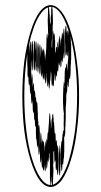

<svg xmlns="http://www.w3.org/2000/svg" viewBox="-20 -740 399 760"><path d="M260.7 -613.3Q276.4 -562.5 284.2 -497.1Q293 -431.6 293 -360.4Q293 -288.1 284.2 -222.7Q276.4 -157.2 260.7 -107.4Q245.1 -55.7 224.6 -27.3Q203.1 0 180.7 0Q157.2 0 136.7 -27.3Q116.2 -55.7 100.6 -107.4Q85 -157.2 76.2 -222.7Q68.4 -288.1 68.4 -360.4Q68.4 -431.6 76.2 -497.1Q85 -562.5 100.6 -613.3Q116.2 -665 136.7 -692.4Q157.2 -719.7 180.7 -719.7Q203.1 -719.7 224.6 -692.4Q245.1 -665 260.7 -613.3ZM175.8 -534.2Q175.8 -534.2 175.8 -534.2Q175.8 -533.2 175.8 -532.2Q175.8 -530.3 175.8 -529.3Q175.8 -530.3 175.8 -531.2Q175.8 -532.2 176.8 -532.2Q175.8 -533.2 175.8 -533.2Q175.8 -534.2 175.8 -534.2ZM183.6 -711.9Q184.6 -712.9 184.6 -712.9Q183.6 -712.9 182.6 -712.9Q181.6 -712.9 180.7 -712.9Q178.7 -712.9 177.7 -712.9Q175.8 -711.9 173.8 -711.9Q173.8 -711.9 173.8 -711.9Q173.8 -710.9 173.8 -710.9Q174.8 -707 174.8 -701.2Q175.8 -695.3 175.8 -687.5Q175.8 -687.5 175.8 -687.5Q175.8 -687.5 175.8 -687.5Q175.8 -687.5 175.8 -686.5Q175.8 -686.5 175.8 -686.5Q175.8 -686.5 175.8 -685.5Q175.8 -684.6 175.8 -684.6Q176.8 -683.6 176.8 -683.6Q176.8 -682.6 176.8 -682.6Q176.8 -681.6 176.8 -680.7Q176.8 -679.7 176.8 -679.7Q176.8 -677.7 176.8 -676.8Q176.8 -675.8 176.8 -673.8Q176.8 -673.8 176.8 -672.9Q176.8 -672.9 176.8 -671.9Q177.7 -667 177.7 -661.1Q177.7 -655.3 177.7 -647.5Q178.7 -646.5 178.7 -645.5Q178.7 -643.6 178.7 -641.6Q179.7 -645.5 179.7 -648.4Q179.7 -651.4 180.7 -654.3Q180.7 -664.1 180.7 -672.9Q181.6 -680.7 182.6 -684.6Q182.6 -694.3 182.6 -701.2Q183.6 -708 183.6 -711.9ZM183.6 -31.2Q183.6 -31.2 183.6 -31.2Q183.6 -22.5 182.6 -16.6Q182.6 -10.7 181.6 -6.8Q182.6 -7.8 183.6 -7.8Q184.6 -7.8 186.5 -7.8Q185.5 -8.8 185.5 -8.8Q185.5 -9.8 185.5 -10.7Q185.5 -15.6 184.6 -23.4Q184.6 -31.2 184.6 -41Q183.6 -39.1 183.6 -38.1Q183.6 -37.1 183.6 -36.1Q183.6 -36.1 183.6 -36.1Q183.6 -36.1 183.6 -36.1Q183.6 -35.2 183.6 -33.2Q183.6 -32.2 183.6 -31.2ZM253.9 -109.4Q253.9 -109.4 253.9 -110.4Q268.6 -161.1 277.3 -225.6Q285.2 -290 285.2 -361.3Q285.2 -426.8 278.3 -487.3Q271.5 -547.9 258.8 -596.7Q258.8 -595.7 258.8 -595.7Q258.8 -594.7 258.8 -593.8Q258.8 -593.8 259.8 -588.9Q260.7 -583 260.7 -574.2Q260.7 -573.2 260.7 -572.3Q260.7 -571.3 260.7 -570.3Q261.7 -569.3 261.7 -568.4Q261.7 -566.4 261.7 -565.4Q261.7 -558.6 261.7 -550.8Q261.7 -543 261.7 -535.2Q261.7 -530.3 261.7 -525.4Q261.7 -521.5 261.7 -516.6Q261.7 -516.6 261.7 -516.6Q261.7 -516.6 261.7 -516.6Q261.7 -514.6 261.7 -512.7Q261.7 -510.7 261.7 -508.8Q261.7 -508.8 261.7 -508.8Q261.7 -508.8 261.7 -508.8Q261.7 -507.8 261.7 -505.9Q261.7 -504.9 261.7 -503.9Q261.7 -502.9 260.7 -501Q260.7 -500 260.7 -499Q260.7 -498 260.7 -497.1Q260.7 -496.1 260.7 -495.1Q260.7 -491.2 260.7 -487.3Q259.8 -484.4 259.8 -482.4Q259.8 -459 258.8 -443.4Q257.8 -427.7 256.8 -426.8Q255.9 -426.8 255.9 -426.8Q255.9 -426.8 255.9 -426.8Q255.9 -426.8 255.9 -426.8Q255.9 -426.8 255.9 -426.8Q255.9 -426.8 255.9 -426.8Q255.9 -426.8 255.9 -426.8Q255.9 -427.7 254.9 -428.7Q254.9 -430.7 254.9 -433.6Q254.9 -433.6 254.9 -434.6Q254.9 -434.6 254.9 -435.5Q253.9 -434.6 253.9 -433.6Q253.9 -433.6 253.9 -432.6Q252.9 -417 252 -406.2Q252 -395.5 250 -394.5Q250 -394.5 250 -394.5Q250 -394.5 250 -394.5Q250 -394.5 250 -394.5Q250 -394.5 250 -394.5Q250 -394.5 250 -395.5Q250 -395.5 250 -395.5Q250 -395.5 249 -397.5Q249 -399.4 249 -401.4Q248 -403.3 248 -406.2Q248 -409.2 248 -412.1Q247.1 -415 247.1 -418.9Q247.1 -422.9 247.1 -426.8Q247.1 -419.9 247.1 -414.1Q247.1 -408.2 247.1 -402.3Q246.1 -396.5 246.1 -390.6Q246.1 -385.7 246.1 -381.8Q245.1 -376 244.1 -373Q244.1 -370.1 243.2 -370.1Q243.2 -370.1 243.2 -370.1Q243.2 -370.1 243.2 -371.1Q243.2 -371.1 243.2 -371.1Q243.2 -371.1 243.2 -371.1Q243.2 -366.2 242.2 -361.3Q242.2 -357.4 242.2 -353.5Q242.2 -352.5 242.2 -352.5Q242.2 -352.5 242.2 -352.5Q242.2 -350.6 242.2 -348.6Q242.2 -346.7 242.2 -344.7Q242.2 -344.7 242.2 -344.7Q242.2 -344.7 242.2 -344.7Q242.2 -343.8 242.2 -342.8Q242.2 -340.8 242.2 -339.8Q242.2 -339.8 242.2 -339.8Q242.2 -339.8 242.2 -339.8Q242.2 -332 241.2 -326.2Q241.2 -320.3 240.2 -316.4Q240.2 -316.4 240.2 -316.4Q240.2 -315.4 240.2 -315.4Q240.2 -315.4 240.2 -315.4Q240.2 -315.4 240.2 -314.5Q240.2 -311.5 240.2 -307.6Q240.2 -303.7 240.2 -300.8Q240.2 -285.2 240.2 -272.5Q239.3 -259.8 239.3 -251Q239.3 -251 239.3 -250Q239.3 -250 239.3 -249Q239.3 -248 239.3 -246.1Q239.3 -244.1 239.3 -243.2Q239.3 -242.2 239.3 -242.2Q239.3 -241.2 239.3 -240.2Q238.3 -239.3 238.3 -237.3Q238.3 -236.3 238.3 -234.4Q238.3 -234.4 238.3 -233.4Q238.3 -232.4 238.3 -231.4Q238.3 -230.5 238.3 -229.5Q238.3 -228.5 238.3 -226.6Q238.3 -226.6 238.3 -226.6Q238.3 -226.6 238.3 -226.6Q238.3 -225.6 238.3 -224.6Q238.3 -222.7 238.3 -221.7Q238.3 -217.8 238.3 -213.9Q237.3 -210 237.3 -207Q237.3 -206.1 237.3 -206.1Q237.3 -205.1 237.3 -205.1Q237.3 -204.1 237.3 -204.1Q237.3 -204.1 237.3 -203.1Q237.3 -201.2 236.3 -200.2Q236.3 -198.2 236.3 -197.3Q236.3 -197.3 236.3 -197.3Q236.3 -196.3 236.3 -196.3Q236.3 -196.3 236.3 -196.3Q236.3 -196.3 236.3 -196.3Q236.3 -195.3 235.4 -195.3Q235.4 -195.3 235.4 -195.3Q235.4 -195.3 235.4 -195.3Q235.4 -195.3 235.4 -195.3Q234.4 -196.3 233.4 -209Q232.4 -220.7 232.4 -238.3Q231.4 -249 232.4 -259.8Q232.4 -271.5 232.4 -281.2Q232.4 -283.2 232.4 -285.2Q233.4 -287.1 233.4 -289.1Q233.4 -291 232.4 -293Q232.4 -294.9 232.4 -296.9Q232.4 -296.9 232.4 -296.9Q232.4 -296.9 232.4 -296.9Q232.4 -297.9 231.4 -299.8Q231.4 -300.8 231.4 -303.7Q231.4 -305.7 230.5 -308.6Q230.5 -310.5 230.5 -314.5Q229.5 -322.3 229.5 -333Q229.5 -343.8 229.5 -356.4Q229.5 -376 230.5 -390.6Q231.4 -406.2 232.4 -409.2Q232.4 -412.1 232.4 -414.1Q232.4 -416 232.4 -416Q233.4 -416 234.4 -413.1Q234.4 -409.2 235.4 -403.3Q235.4 -401.4 235.4 -398.4Q235.4 -395.5 235.4 -392.6Q235.4 -392.6 236.3 -392.6Q236.3 -392.6 236.3 -392.6Q236.3 -393.6 236.3 -393.6Q236.3 -394.5 236.3 -395.5Q235.4 -400.4 235.4 -405.3Q235.4 -410.2 235.4 -415Q235.4 -439.5 236.3 -457Q238.3 -474.6 239.3 -474.6Q240.2 -474.6 240.2 -472.7Q240.2 -471.7 241.2 -469.7Q241.2 -469.7 241.2 -470.7Q241.2 -470.7 241.2 -471.7Q241.2 -479.5 242.2 -484.4Q243.2 -488.3 243.2 -488.3Q243.2 -488.3 243.2 -488.3Q243.2 -488.3 243.2 -488.3Q245.1 -488.3 245.1 -479.5Q246.1 -470.7 247.1 -456.1Q247.1 -475.6 248 -489.3Q249 -503.9 250 -506.8Q250 -507.8 250 -508.8Q250 -508.8 250 -509.8Q250 -513.7 250 -517.6Q250 -521.5 250 -525.4Q250 -528.3 250 -532.2Q249 -537.1 249 -542Q249 -542 249 -541Q249 -541 249 -540Q249 -539.1 249 -538.1Q249 -537.1 249 -536.1Q248 -527.3 248 -522.5Q247.1 -517.6 246.1 -517.6Q246.1 -517.6 246.1 -517.6Q246.1 -517.6 246.1 -517.6Q246.1 -517.6 246.1 -517.6Q246.1 -517.6 246.1 -517.6Q245.1 -518.6 245.1 -518.6Q245.1 -518.6 245.1 -518.6Q245.1 -518.6 245.1 -518.6Q245.1 -518.6 245.1 -518.6Q245.1 -519.5 245.1 -520.5Q245.1 -521.5 244.1 -522.5Q244.1 -522.5 244.1 -522.5Q244.1 -522.5 244.1 -522.5Q244.1 -522.5 244.1 -522.5Q244.1 -522.5 244.1 -523.4Q244.1 -525.4 244.1 -529.3Q243.2 -533.2 243.2 -537.1Q243.2 -536.1 243.2 -534.2Q243.2 -533.2 243.2 -531.2Q242.2 -526.4 242.2 -523.4Q241.2 -519.5 240.2 -519.5Q239.3 -519.5 238.3 -530.3Q238.3 -541 238.3 -556.6Q238.3 -556.6 238.3 -556.6Q238.3 -556.6 238.3 -557.6Q237.3 -566.4 237.3 -576.2Q237.3 -585.9 237.3 -595.7Q237.3 -614.3 238.3 -626Q239.3 -638.7 240.2 -638.7Q241.2 -638.7 242.2 -634.8Q243.2 -629.9 243.2 -622.1Q243.2 -619.1 243.2 -615.2Q244.1 -612.3 244.1 -608.4Q244.1 -614.3 245.1 -617.2Q245.1 -620.1 246.1 -620.1Q247.1 -620.1 248 -614.3Q249 -607.4 249 -596.7Q250 -604.5 250 -610.4Q251 -616.2 251 -619.1Q238.3 -660.2 221.7 -684.6Q205.1 -709 186.5 -712.9Q186.5 -711.9 187.5 -711.9Q187.5 -710.9 187.5 -710Q187.5 -710 187.5 -709Q187.5 -709 187.5 -708Q188.5 -700.2 188.5 -687.5Q189.5 -673.8 189.5 -658.2Q189.5 -656.2 189.5 -654.3Q189.5 -651.4 189.5 -649.4Q188.5 -642.6 188.5 -636.7Q188.5 -630.9 188.5 -625Q188.5 -625 188.5 -624Q188.5 -623 188.5 -623Q188.5 -619.1 187.5 -615.2Q187.5 -611.3 187.5 -608.4Q187.5 -608.4 187.5 -607.4Q187.5 -607.4 187.5 -606.4Q187.5 -605.5 186.5 -604.5Q186.5 -604.5 186.5 -603.5Q186.5 -601.6 186.5 -600.6Q186.5 -598.6 186.5 -596.7Q186.5 -596.7 186.5 -595.7Q186.5 -595.7 186.5 -594.7Q186.5 -587.9 185.5 -583Q185.5 -578.1 184.6 -575.2Q184.6 -574.2 184.6 -574.2Q184.6 -574.2 184.6 -573.2Q184.6 -573.2 184.6 -573.2Q184.6 -573.2 184.6 -573.2Q184.6 -572.3 184.6 -571.3Q184.6 -569.3 184.6 -568.4Q184.6 -568.4 184.6 -568.4Q184.6 -568.4 184.6 -568.4Q184.6 -562.5 184.6 -557.6Q183.6 -552.7 183.6 -549.8Q183.6 -551.8 184.6 -552.7Q184.6 -554.7 184.6 -554.7Q185.5 -554.7 185.5 -553.7Q185.5 -552.7 186.5 -550.8Q186.5 -552.7 186.5 -554.7Q186.5 -557.6 186.5 -559.6Q186.5 -584 187.5 -601.6Q188.5 -619.1 189.5 -619.1Q190.4 -619.1 190.4 -618.2Q190.4 -618.2 190.4 -617.2Q190.4 -617.2 190.4 -617.2Q190.4 -617.2 190.4 -617.2Q190.4 -616.2 190.4 -616.2Q190.4 -616.2 190.4 -616.2Q191.4 -615.2 191.4 -612.3Q191.4 -610.4 191.4 -607.4Q191.4 -607.4 192.4 -606.4Q192.4 -605.5 192.4 -605.5Q192.4 -603.5 192.4 -601.6Q192.4 -599.6 192.4 -596.7Q193.4 -602.5 193.4 -605.5Q194.3 -608.4 194.3 -608.4Q195.3 -608.4 196.3 -602.5Q197.3 -595.7 197.3 -585Q197.3 -584 197.3 -582Q198.2 -581.1 198.2 -580.1Q198.2 -579.1 198.2 -577.1Q198.2 -576.2 198.2 -575.2Q198.2 -572.3 198.2 -568.4Q198.2 -564.5 198.2 -560.5Q198.2 -559.6 198.2 -558.6Q198.2 -556.6 198.2 -555.7Q198.2 -553.7 198.2 -551.8Q198.2 -550.8 198.2 -548.8Q198.2 -547.9 198.2 -547.9Q198.2 -546.9 198.2 -545.9Q198.2 -544.9 198.2 -544.9Q198.2 -543.9 198.2 -543Q198.2 -542 198.2 -540Q198.2 -539.1 198.2 -538.1Q199.2 -537.1 199.2 -534.2Q200.2 -531.2 200.2 -526.4Q200.2 -526.4 200.2 -526.4Q200.2 -525.4 200.2 -525.4Q201.2 -539.1 201.2 -546.9Q202.1 -555.7 203.1 -555.7Q204.1 -555.7 205.1 -551.8Q205.1 -547.9 206.1 -542Q206.1 -541 206.1 -541Q206.1 -541 206.1 -541Q206.1 -541 206.1 -541Q206.1 -541 206.1 -541Q206.1 -555.7 207 -565.4Q208 -575.2 209 -575.2Q209 -575.2 209 -575.2Q209 -575.2 209 -575.2Q209 -574.2 210 -567.4Q210.9 -560.5 210.9 -549.8Q211.9 -553.7 211.9 -557.6Q211.9 -561.5 211.9 -565.4Q211.9 -575.2 212.9 -582Q213.9 -589.8 213.9 -592.8Q213.9 -595.7 214.8 -597.7Q214.8 -599.6 214.8 -599.6Q215.8 -599.6 215.8 -596.7Q216.8 -592.8 216.8 -587.9Q216.8 -583 217.8 -575.2Q217.8 -566.4 217.8 -555.7Q217.8 -556.6 217.8 -556.6Q217.8 -557.6 217.8 -557.6Q218.8 -567.4 219.7 -574.2Q219.7 -581.1 220.7 -585Q220.7 -587.9 220.7 -589.8Q220.7 -590.8 220.7 -590.8Q221.7 -590.8 222.7 -587.9Q222.7 -585 223.6 -580.1Q223.6 -579.1 223.6 -579.1Q223.6 -578.1 223.6 -578.1Q223.6 -592.8 224.6 -602.5Q225.6 -611.3 226.6 -611.3Q226.6 -611.3 227.5 -611.3Q227.5 -611.3 227.5 -610.4Q227.5 -608.4 228.5 -602.5Q229.5 -597.7 229.5 -589.8Q229.5 -595.7 229.5 -600.6Q230.5 -605.5 230.5 -609.4Q230.5 -617.2 231.4 -622.1Q232.4 -627 232.4 -627Q233.4 -627 233.4 -627Q233.4 -627 233.4 -627Q234.4 -626 235.4 -608.4Q236.3 -591.8 236.3 -567.4Q236.3 -559.6 236.3 -552.7Q236.3 -545.9 236.3 -540Q236.3 -534.2 235.4 -528.3Q235.4 -523.4 235.4 -519.5Q234.4 -514.6 234.4 -510.7Q233.4 -507.8 232.4 -507.8Q232.4 -507.8 231.4 -514.6Q230.5 -522.5 230.5 -533.2Q230.5 -523.4 229.5 -515.6Q229.5 -508.8 228.5 -504.9Q228.5 -499 227.5 -496.1Q227.5 -493.2 226.6 -493.2Q225.6 -493.2 225.6 -497.1Q224.6 -501 224.6 -506.8Q224.6 -504.9 224.6 -502.9Q224.6 -500 223.6 -498Q223.6 -497.1 223.6 -496.1Q223.6 -495.1 223.6 -494.1Q223.6 -484.4 222.7 -478.5Q221.7 -472.7 220.7 -472.7Q220.7 -472.7 220.7 -472.7Q220.7 -472.7 220.7 -472.7Q219.7 -472.7 218.8 -482.4Q217.8 -493.2 217.8 -507.8Q217.8 -506.8 217.8 -505.9Q217.8 -504.9 217.8 -503.9Q217.8 -502.9 217.8 -501Q217.8 -499 217.8 -498Q217.8 -497.1 217.8 -497.1Q217.8 -496.1 217.8 -496.1Q216.8 -493.2 216.8 -490.2Q216.8 -487.3 216.8 -485.4Q216.8 -485.4 215.8 -485.4Q215.8 -484.4 215.8 -484.4Q215.8 -484.4 215.8 -483.4Q215.8 -483.4 215.8 -483.4Q215.8 -483.4 215.8 -482.4Q215.8 -482.4 215.8 -482.4Q215.8 -481.4 215.8 -480.5Q214.8 -480.5 214.8 -480.5Q214.8 -480.5 214.8 -480.5Q214.8 -480.5 214.8 -480.5Q213.9 -480.5 212.9 -485.4Q212.9 -491.2 211.9 -499Q211.9 -497.1 211.9 -495.1Q211.9 -492.2 211.9 -490.2Q211.9 -475.6 210.9 -465.8Q210 -456.1 209 -456.1Q209 -456.1 209 -456.1Q209 -456.1 209 -456.1Q208 -456.1 207 -459Q207 -461.9 207 -465.8Q207 -465.8 207 -465.8Q207 -465.8 207 -464.8Q207 -464.8 207 -464.8Q207 -464.8 207 -464.8Q206.1 -461.9 206.1 -459Q206.1 -457 206.1 -454.1Q206.1 -454.1 206.1 -454.1Q206.1 -454.1 206.1 -454.1Q206.1 -453.1 206.1 -452.1Q206.1 -451.2 206.1 -450.2Q205.1 -444.3 205.1 -440.4Q204.1 -436.5 203.1 -436.5Q203.1 -436.5 203.1 -436.5Q203.1 -436.5 203.1 -436.5Q203.1 -436.5 203.1 -436.5Q203.1 -436.5 203.1 -436.5Q203.1 -437.5 202.1 -438.5Q202.1 -440.4 202.1 -443.4Q202.1 -444.3 201.2 -446.3Q201.2 -447.3 201.2 -449.2Q201.2 -448.2 201.2 -448.2Q201.2 -448.2 201.2 -447.3Q201.2 -447.3 201.2 -447.3Q201.2 -447.3 201.2 -447.3Q201.2 -434.6 200.2 -426.8Q199.2 -418.9 198.2 -418.9Q198.2 -418.9 198.2 -418.9Q198.2 -418.9 198.2 -418.9Q197.3 -419.9 196.3 -429.7Q195.3 -439.5 194.3 -454.1Q194.3 -454.1 194.3 -454.1Q194.3 -454.1 194.3 -454.1Q194.3 -454.1 194.3 -454.1Q194.3 -454.1 194.3 -454.1Q194.3 -454.1 194.3 -454.1Q194.3 -454.1 194.3 -454.1Q194.3 -453.1 194.3 -453.1Q194.3 -452.1 194.3 -452.1Q194.3 -452.1 194.3 -451.2Q194.3 -451.2 194.3 -451.2Q194.3 -436.5 194.3 -425.8Q193.4 -414.1 193.4 -409.2Q192.4 -404.3 192.4 -401.4Q191.4 -397.5 190.4 -397.5Q190.4 -397.5 189.5 -401.4Q189.5 -404.3 188.5 -409.2Q188.5 -404.3 187.5 -401.4Q187.5 -398.4 186.5 -398.4Q186.5 -398.4 186.5 -398.4Q186.5 -398.4 186.5 -398.4Q186.5 -398.4 186.5 -399.4Q186.5 -399.4 186.5 -399.4Q185.5 -399.4 185.5 -401.4Q185.5 -403.3 184.6 -405.3Q184.6 -411.1 183.6 -420.9Q183.6 -430.7 183.6 -442.4Q182.6 -446.3 182.6 -450.2Q182.6 -455.1 181.6 -460Q181.6 -457 181.6 -455.1Q180.7 -453.1 180.7 -452.1Q180.7 -452.1 180.7 -452.1Q180.7 -452.1 180.7 -452.1Q180.7 -452.1 180.7 -452.1Q180.7 -452.1 180.7 -451.2Q180.7 -449.2 180.7 -447.3Q180.7 -444.3 180.7 -442.4Q180.7 -441.4 180.7 -441.4Q180.7 -440.4 180.7 -440.4Q179.7 -435.5 179.7 -432.6Q179.7 -428.7 179.7 -425.8Q179.7 -425.8 179.7 -424.8Q178.7 -423.8 178.7 -423.8Q178.7 -422.9 178.7 -421.9Q178.7 -420.9 178.7 -420.9Q178.7 -419.9 178.7 -418.9Q178.7 -418.9 178.7 -418.9Q178.7 -418 177.7 -418Q177.7 -417 177.7 -417Q177.7 -412.1 177.7 -407.2Q177.7 -403.3 176.8 -400.4Q176.8 -394.5 175.8 -391.6Q175.8 -388.7 174.8 -388.7Q173.8 -388.7 172.9 -396.5Q171.9 -405.3 171.9 -417Q171.9 -418 171.9 -418.9Q171.9 -419.9 171.9 -421.9Q171.9 -418 171.9 -414.1Q170.9 -411.1 170.9 -408.2Q170.9 -402.3 169.9 -399.4Q168.9 -396.5 168.9 -396.5Q168 -396.5 167 -404.3Q166 -413.1 166 -425.8Q166 -430.7 165 -436.5Q165 -442.4 165 -449.2Q165 -449.2 165 -450.2Q165 -451.2 165 -451.2Q165 -451.2 165 -451.2Q165 -451.2 165 -451.2Q164.1 -449.2 164.1 -447.3Q164.1 -445.3 164.1 -443.4Q164.1 -443.4 164.1 -443.4Q164.1 -443.4 164.1 -443.4Q164.1 -442.4 164.1 -440.4Q164.1 -439.5 164.1 -438.5Q164.1 -438.5 164.1 -438.5Q164.1 -438.5 164.1 -438.5Q164.1 -424.8 163.1 -417Q162.1 -409.2 161.1 -409.2Q161.1 -409.2 161.1 -409.2Q161.1 -409.2 161.1 -409.2Q159.2 -410.2 158.2 -422.9Q158.2 -434.6 157.2 -453.1Q157.2 -439.5 156.2 -430.7Q155.3 -421.9 154.3 -421.9Q153.3 -421.9 153.3 -424.8Q152.3 -427.7 152.3 -432.6Q152.3 -433.6 152.3 -433.6Q152.3 -434.6 152.3 -434.6Q151.4 -431.6 151.4 -430.7Q151.4 -428.7 150.4 -428.7Q150.4 -428.7 149.4 -431.6Q149.4 -434.6 148.4 -439.5Q148.4 -442.4 148.4 -445.3Q147.5 -449.2 147.5 -454.1Q147.5 -446.3 146.5 -441.4Q145.5 -436.5 145.5 -436.5Q143.6 -436.5 142.6 -447.3Q142.6 -458 142.6 -473.6Q142.6 -473.6 142.6 -474.6Q142.6 -474.6 142.6 -474.6Q141.6 -481.4 141.6 -487.3Q141.6 -494.1 141.6 -501Q141.6 -500 141.6 -500Q141.6 -500 141.6 -499Q141.6 -499 141.6 -499Q141.6 -498 141.6 -498Q141.6 -483.4 141.6 -472.7Q140.6 -461.9 140.6 -457Q139.6 -451.2 139.6 -448.2Q138.7 -445.3 137.7 -445.3Q136.7 -445.3 135.7 -456.1Q134.8 -466.8 134.8 -481.4Q134.8 -481.4 134.8 -482.4Q134.8 -482.4 134.8 -482.4Q134.8 -491.2 134.8 -501Q134.8 -510.7 134.8 -520.5Q134.8 -539.1 135.7 -551.8Q136.7 -564.5 137.7 -564.5Q139.6 -564.5 140.6 -547.9Q141.6 -532.2 141.6 -509.8Q141.6 -510.7 141.6 -510.7Q141.6 -511.7 141.6 -512.7Q141.6 -523.4 142.6 -531.2Q142.6 -540 143.6 -544.9Q143.6 -548.8 143.6 -549.8Q144.5 -551.8 144.5 -550.8Q144.5 -553.7 144.5 -554.7Q144.5 -555.7 145.5 -555.7Q146.5 -555.7 146.5 -548.8Q147.5 -542 148.4 -530.3Q148.4 -530.3 148.4 -530.3Q148.4 -530.3 148.4 -530.3Q148.4 -539.1 149.4 -543Q150.4 -547.9 150.4 -547.9Q151.4 -547.9 152.3 -544.9Q152.3 -541 153.3 -536.1Q153.3 -538.1 153.3 -540Q154.3 -541 154.3 -541Q155.3 -541 156.2 -531.2Q157.2 -521.5 158.2 -506.8Q158.2 -502.9 158.2 -498Q158.2 -494.1 158.2 -489.3Q158.2 -490.2 158.2 -492.2Q158.2 -493.2 158.2 -495.1Q159.2 -504.9 159.2 -511.7Q160.2 -518.6 160.2 -521.5Q161.1 -525.4 161.1 -526.4Q161.1 -528.3 161.1 -528.3Q161.1 -528.3 162.1 -528.3Q162.1 -527.3 162.1 -526.4Q162.1 -532.2 162.1 -537.1Q163.1 -543 163.1 -547.9Q163.1 -547.9 163.1 -547.9Q163.1 -547.9 163.1 -548.8Q163.1 -573.2 164.1 -590.8Q165 -607.4 167 -607.4Q167 -607.4 168 -601.6Q168.9 -594.7 168.9 -584Q169.9 -589.8 169.9 -595.7Q170.9 -600.6 170.9 -603.5Q170.9 -603.5 170.9 -603.5Q170.9 -603.5 170.9 -603.5Q169.9 -611.3 169.9 -626Q168.9 -639.6 168.9 -657.2Q168.9 -674.8 169.9 -689.5Q169.9 -704.1 170.9 -710.9Q153.3 -705.1 136.7 -679.7Q120.1 -654.3 107.4 -611.3Q103.5 -600.6 100.6 -587.9Q97.7 -575.2 94.7 -562.5Q94.7 -561.5 94.7 -561.5Q94.7 -561.5 94.7 -560.5Q95.7 -556.6 95.7 -547.9Q95.7 -539.1 96.7 -528.3Q96.7 -548.8 97.7 -562.5Q98.6 -576.2 99.6 -576.2Q100.6 -576.2 100.6 -574.2Q100.6 -573.2 101.6 -570.3Q101.6 -569.3 101.6 -569.3Q101.6 -568.4 101.6 -568.4Q101.6 -567.4 101.6 -565.4Q101.6 -564.5 102.5 -562.5Q102.5 -561.5 102.5 -560.5Q102.5 -560.5 102.5 -559.6Q102.5 -559.6 102.5 -558.6Q102.5 -558.6 102.5 -558.6Q102.5 -556.6 102.5 -553.7Q102.5 -550.8 102.5 -547.9Q102.5 -547.9 102.5 -547.9Q102.5 -547.9 102.5 -547.9Q103.5 -541 103.5 -533.2Q103.5 -525.4 103.5 -516.6Q103.5 -509.8 103.5 -503.9Q103.5 -497.1 102.5 -491.2Q102.5 -491.2 102.5 -491.2Q102.5 -491.2 102.5 -491.2Q102.5 -490.2 102.5 -488.3Q102.5 -487.3 102.5 -486.3Q102.5 -486.3 102.5 -486.3Q102.5 -486.3 102.5 -486.3Q102.5 -483.4 102.5 -481.4Q102.5 -479.5 102.5 -477.5Q102.5 -472.7 103.5 -465.8Q103.5 -460 103.5 -452.1Q103.5 -447.3 103.5 -440.4Q103.5 -434.6 103.5 -427.7Q103.5 -426.8 103.5 -425.8Q103.5 -424.8 103.5 -422.9Q104.5 -429.7 104.5 -434.6Q105.5 -439.5 105.5 -442.4Q105.5 -445.3 105.5 -447.3Q106.4 -449.2 106.4 -449.2Q106.4 -449.2 107.4 -446.3Q108.4 -442.4 108.4 -437.5Q109.4 -432.6 109.4 -420.9Q109.4 -410.2 109.4 -396.5Q110.4 -403.3 111.3 -408.2Q111.3 -412.1 112.3 -412.1Q113.3 -412.1 113.3 -408.2Q114.3 -404.3 114.3 -397.5Q115.2 -392.6 115.2 -387.7Q115.2 -381.8 115.2 -376Q116.2 -378.9 116.2 -380.9Q117.2 -382.8 117.2 -382.8Q117.2 -382.8 117.2 -382.8Q117.2 -382.8 117.2 -382.8Q118.2 -381.8 119.1 -373Q120.1 -365.2 120.1 -351.6Q120.1 -354.5 121.1 -355.5Q121.1 -357.4 121.1 -357.4Q121.1 -357.4 122.1 -354.5Q123 -351.6 123 -345.7Q123 -341.8 124 -337.9Q124 -333 124 -328.1Q124 -333 125 -335Q125 -337.9 126 -337.9Q127 -337.9 127.9 -328.1Q128.9 -318.4 128.9 -302.7Q129.9 -296.9 129.9 -291Q129.9 -285.2 129.9 -278.3Q129.9 -277.3 129.9 -276.4Q129.9 -275.4 129.9 -273.4Q129.9 -272.5 129.9 -269.5Q130.9 -267.6 130.9 -263.7Q130.9 -263.7 130.9 -262.7Q130.9 -262.7 130.9 -261.7Q130.9 -259.8 131.8 -256.8Q131.8 -253.9 131.8 -252Q131.8 -250 131.8 -249Q131.8 -248 131.8 -247.1Q131.8 -244.1 131.8 -241.2Q131.8 -238.3 131.8 -235.4Q132.8 -240.2 132.8 -243.2Q133.8 -246.1 134.8 -246.1Q134.8 -246.1 134.8 -246.1Q134.8 -245.1 134.8 -244.1Q135.7 -244.1 135.7 -243.2Q135.7 -242.2 135.7 -241.2Q135.7 -241.2 135.7 -240.2Q135.7 -240.2 135.7 -240.2Q135.7 -239.3 135.7 -237.3Q136.7 -236.3 136.7 -234.4Q136.7 -234.4 136.7 -233.4Q136.7 -233.4 136.7 -232.4Q136.7 -224.6 137.7 -212.9Q137.7 -201.2 137.7 -186.5Q137.7 -186.5 137.7 -185.5Q137.7 -184.6 137.7 -183.6Q137.7 -182.6 137.7 -182.6Q137.7 -181.6 137.7 -180.7Q137.7 -168.9 137.7 -158.2Q136.7 -148.4 136.7 -140.6Q136.7 -140.6 136.7 -139.6Q136.7 -139.6 136.7 -139.6Q136.7 -137.7 135.7 -135.7Q135.7 -134.8 135.7 -133.8Q135.7 -133.8 135.7 -132.8Q135.7 -132.8 135.7 -132.8Q135.7 -131.8 135.7 -130.9Q135.7 -129.9 134.8 -128.9Q134.8 -127.9 134.8 -127.9Q134.8 -127 134.8 -127Q133.8 -127 133.8 -127Q133.8 -127 133.8 -127Q133.8 -127 133.8 -127.9Q133.8 -127.9 133.8 -127.9Q133.8 -127.9 132.8 -129.9Q132.8 -131.8 132.8 -133.8Q131.8 -139.6 131.8 -148.4Q130.9 -157.2 130.9 -168Q130.9 -164.1 129.9 -161.1Q129.9 -158.2 128.9 -157.2Q128.9 -156.2 128.9 -156.2Q128.9 -156.2 128.9 -156.2Q128.9 -156.2 128.9 -156.2Q128.9 -156.2 127.9 -156.2Q127.9 -156.2 127.9 -156.2Q127.9 -156.2 127.9 -156.2Q127.9 -157.2 127.9 -159.2Q127 -160.2 127 -163.1Q126 -167 126 -172.9Q126 -178.7 125 -185.5Q125 -185.5 125 -185.5Q125 -185.5 125 -185.5Q125 -185.5 125 -185.5Q125 -185.5 125 -185.5Q125 -185.5 125 -185.5Q125 -185.5 125 -185.5Q124 -186.5 124 -187.5Q124 -189.5 123 -192.4Q123 -199.2 122.1 -211.9Q122.1 -224.6 122.1 -240.2Q121.1 -239.3 121.1 -239.3Q121.1 -238.3 121.1 -238.3Q121.1 -238.3 121.1 -238.3Q121.1 -238.3 121.1 -238.3Q121.1 -238.3 120.1 -238.3Q120.1 -238.3 120.1 -238.3Q120.1 -238.3 120.1 -238.3Q120.1 -238.3 120.1 -238.3Q120.1 -239.3 119.1 -240.2Q119.1 -242.2 119.1 -245.1Q119.1 -247.1 118.2 -250Q118.2 -252 118.2 -255.9Q118.2 -257.8 118.2 -259.8Q118.2 -261.7 118.2 -263.7Q117.2 -263.7 117.2 -263.7Q117.2 -262.7 117.2 -262.7Q116.2 -262.7 115.2 -271.5Q114.3 -279.3 114.3 -292Q114.3 -293.9 114.3 -295.9Q114.3 -297.9 114.3 -299.8Q113.3 -296.9 113.3 -294.9Q112.3 -293 112.3 -293Q112.3 -293 112.3 -293Q112.3 -293 112.3 -293Q112.3 -293 111.3 -293Q111.3 -293 111.3 -293Q111.3 -293.9 111.3 -294.9Q110.4 -296.9 110.4 -299.8Q109.4 -306.6 109.4 -318.4Q108.4 -330.1 108.4 -345.7Q108.4 -342.8 108.4 -340.8Q108.4 -338.9 107.4 -336.9Q107.4 -336.9 107.4 -336.9Q107.4 -336.9 107.4 -335.9Q107.4 -335.9 107.4 -335Q107.4 -335 107.4 -334Q107.4 -334 107.4 -334Q107.4 -334 107.4 -334Q107.4 -333 107.4 -333Q107.4 -333 107.4 -332Q107.4 -331.1 106.4 -330.1Q106.4 -329.1 106.4 -329.1Q106.4 -329.1 106.4 -329.1Q106.4 -329.1 106.4 -329.1Q104.5 -330.1 103.5 -342.8Q102.5 -354.5 102.5 -373Q102.5 -376 102.5 -378.9Q102.5 -381.8 102.5 -385.7Q102.5 -377.9 101.6 -373Q100.6 -368.2 100.6 -367.2Q100.6 -367.2 100.6 -367.2Q100.6 -367.2 100.6 -367.2Q98.6 -367.2 98.6 -377.9Q97.7 -388.7 97.7 -404.3Q97.7 -404.3 97.7 -405.3Q97.7 -405.3 97.7 -406.2Q97.7 -406.2 97.7 -407.2Q97.7 -408.2 97.7 -409.2Q97.7 -408.2 96.7 -407.2Q96.7 -406.2 96.7 -405.3Q96.7 -405.3 96.7 -405.3Q96.7 -405.3 96.7 -404.3Q96.7 -404.3 96.7 -404.3Q96.7 -403.3 96.7 -403.3Q96.7 -402.3 95.7 -402.3Q95.7 -401.4 95.7 -401.4Q95.7 -401.4 95.7 -401.4Q95.7 -401.4 95.7 -401.4Q95.7 -401.4 95.7 -401.4Q95.7 -401.4 94.7 -401.4Q94.7 -402.3 94.7 -404.3Q93.8 -405.3 93.8 -408.2Q93.8 -413.1 92.8 -419.9Q92.8 -426.8 92.8 -435.5Q91.8 -434.6 91.8 -433.6Q91.8 -433.6 90.8 -433.6Q89.8 -433.6 88.9 -444.3Q88.9 -455.1 88.9 -469.7Q88.9 -469.7 88.9 -470.7Q88.9 -470.7 88.9 -470.7Q87.9 -479.5 87.9 -489.3Q87.9 -499 87.9 -508.8Q87.9 -513.7 87.9 -518.6Q87.9 -522.5 87.9 -526.4Q82 -488.3 79.1 -446.3Q76.2 -404.3 76.2 -360.4Q76.2 -289.1 84 -224.6Q91.8 -159.2 107.4 -109.4Q122.1 -61.5 140.6 -35.2Q160.2 -7.8 179.7 -7.8Q179.7 -8.8 179.7 -9.8Q179.7 -10.7 179.7 -11.7Q178.7 -19.5 177.7 -33.2Q177.7 -47.9 177.7 -64.5Q177.7 -69.3 177.7 -74.2Q177.7 -79.1 177.7 -83Q177.7 -87.9 177.7 -92.8Q177.7 -96.7 177.7 -101.6Q177.7 -102.5 177.7 -103.5Q177.7 -104.5 177.7 -105.5Q177.7 -105.5 177.7 -105.5Q177.7 -106.4 177.7 -106.4Q177.7 -107.4 176.8 -108.4Q176.8 -109.4 176.8 -110.4Q176.8 -114.3 175.8 -120.1Q175.8 -126 175.8 -133.8Q174.8 -132.8 174.8 -132.8Q174.8 -131.8 174.8 -131.8Q174.8 -131.8 174.8 -131.8Q174.8 -131.8 174.8 -131.8Q174.8 -131.8 174.8 -131.8Q174.8 -131.8 173.8 -131.8Q173.8 -131.8 173.8 -131.8Q173.8 -131.8 173.8 -131.8Q173.8 -132.8 173.8 -132.8Q173.8 -132.8 173.8 -132.8Q173.8 -125 173.8 -119.1Q172.9 -113.3 172.9 -109.4Q171.9 -104.5 171.9 -101.6Q170.9 -97.7 170.9 -97.7Q169.9 -97.7 169.9 -100.6Q168.9 -103.5 168.9 -107.4Q168 -98.6 168 -92.8Q168 -86.9 167 -83Q167 -77.1 166 -74.2Q166 -71.3 165 -71.3Q164.1 -71.3 163.1 -80.1Q163.1 -87.9 162.1 -100.6Q162.1 -84 161.1 -72.3Q160.2 -61.5 159.2 -61.5Q159.2 -61.5 159.2 -61.5Q159.2 -61.5 159.2 -61.5Q157.2 -62.5 156.2 -73.2Q156.2 -84 155.3 -99.6Q155.3 -90.8 155.3 -85Q154.3 -78.1 154.3 -75.2Q154.3 -69.3 153.3 -66.4Q152.3 -63.5 152.3 -63.5Q151.4 -63.5 150.4 -69.3Q150.4 -75.2 149.4 -85Q149.4 -80.1 148.4 -77.1Q148.4 -73.2 147.5 -73.2Q147.5 -73.2 147.5 -73.2Q147.5 -73.2 147.5 -73.2Q147.5 -73.2 147.5 -73.2Q147.5 -73.2 147.5 -73.2Q147.5 -73.2 147.5 -73.2Q147.5 -73.2 147.5 -73.2Q146.5 -74.2 146.5 -76.2Q146.5 -77.1 145.5 -80.1Q145.5 -82 145.5 -85Q145.5 -87.9 144.5 -90.8Q144.5 -96.7 144.5 -103.5Q144.5 -110.4 143.6 -118.2Q143.6 -117.2 143.6 -116.2Q143.6 -115.2 143.6 -114.3Q143.6 -106.4 142.6 -101.6Q141.6 -96.7 141.6 -96.7Q141.6 -96.7 141.6 -96.7Q141.6 -96.7 140.6 -96.7Q139.6 -97.7 138.7 -109.4Q137.7 -122.1 137.7 -139.6Q137.7 -150.4 137.7 -161.1Q137.7 -171.9 138.7 -181.6Q138.7 -191.4 139.6 -199.2Q139.6 -206.1 140.6 -209Q140.6 -211.9 140.6 -213.9Q140.6 -215.8 141.6 -215.8Q141.6 -215.8 142.6 -212.9Q142.6 -210 143.6 -204.1Q143.6 -199.2 144.5 -189.5Q144.5 -178.7 144.5 -166Q145.5 -172.9 145.5 -178.7Q146.5 -183.6 147.5 -185.5Q147.5 -188.5 147.5 -190.4Q147.5 -192.4 147.5 -192.4Q148.4 -192.4 148.4 -189.5Q149.4 -185.5 149.4 -180.7Q149.4 -178.7 150.4 -176.8Q150.4 -174.8 150.4 -172.9Q150.4 -176.8 151.4 -179.7Q151.4 -182.6 152.3 -182.6Q152.3 -182.6 152.3 -181.6Q152.3 -181.6 153.3 -180.7Q153.3 -180.7 153.3 -180.7Q153.3 -180.7 153.3 -180.7Q153.3 -180.7 153.3 -179.7Q153.3 -178.7 153.3 -176.8Q153.3 -176.8 154.3 -175.8Q154.3 -174.8 154.3 -173.8Q154.3 -173.8 154.3 -173.8Q154.3 -173.8 154.3 -172.9Q154.3 -172.9 154.3 -171.9Q154.3 -170.9 154.3 -170.9Q154.3 -168.9 154.3 -168Q154.3 -166 154.3 -165Q154.3 -163.1 155.3 -160.2Q155.3 -158.2 155.3 -156.2Q155.3 -155.3 155.3 -154.3Q155.3 -154.3 155.3 -153.3Q155.3 -149.4 155.3 -144.5Q155.3 -139.6 155.3 -134.8Q155.3 -137.7 155.3 -140.6Q155.3 -143.6 156.2 -146.5Q156.2 -156.2 157.2 -164.1Q157.2 -170.9 158.2 -173.8Q158.2 -176.8 158.2 -178.7Q158.2 -180.7 158.2 -180.7Q159.2 -180.7 160.2 -177.7Q160.2 -174.8 161.1 -168.9Q161.1 -167 161.1 -163.1Q161.1 -160.2 161.1 -156.2Q162.1 -170.9 163.1 -180.7Q164.1 -190.4 165 -190.4Q165 -190.4 166 -189.5Q166 -187.5 166 -185.5Q166 -184.6 167 -184.6Q167 -184.6 167 -183.6Q167 -183.6 167 -182.6Q167 -181.6 167 -181.6Q167 -181.6 167 -181.6Q167 -180.7 167 -180.7Q167 -196.3 168 -207Q168.9 -216.8 169.9 -216.8Q169.9 -216.8 170.9 -216.8Q170.9 -215.8 170.9 -215.8Q170.9 -225.6 171.9 -233.4Q172.9 -240.2 172.9 -243.2Q173.8 -264.6 174.8 -278.3Q175.8 -293 176.8 -293Q177.7 -293 178.7 -285.2Q179.7 -277.3 179.7 -264.6Q180.7 -262.7 180.7 -260.7Q180.7 -258.8 180.7 -255.9Q181.6 -252.9 181.6 -246.1Q181.6 -240.2 181.6 -232.4Q182.6 -233.4 182.6 -234.4Q182.6 -234.4 182.6 -235.4Q183.6 -240.2 183.6 -245.1Q183.6 -251 183.6 -254.9Q184.6 -262.7 184.6 -267.6Q185.5 -272.5 186.5 -272.5Q186.5 -272.5 186.5 -272.5Q186.5 -272.5 186.5 -272.5Q186.5 -280.3 187.5 -285.2Q188.5 -290 189.5 -290Q190.4 -290 191.4 -280.3Q192.4 -270.5 192.4 -255.9Q192.4 -256.8 192.4 -256.8Q192.4 -257.8 192.4 -257.8Q193.4 -257.8 193.4 -254.9Q194.3 -252 194.3 -246.1Q195.3 -241.2 195.3 -232.4Q196.3 -222.7 196.3 -210.9Q196.3 -212.9 197.3 -214.8Q197.3 -215.8 197.3 -215.8Q198.2 -215.8 198.2 -213.9Q199.2 -211.9 199.2 -208Q199.2 -208 199.2 -207Q200.2 -206.1 200.2 -206.1Q200.2 -206.1 200.2 -206.1Q200.2 -205.1 200.2 -205.1Q200.2 -200.2 200.2 -193.4Q201.2 -186.5 201.2 -178.7Q201.2 -181.6 202.1 -183.6Q202.1 -185.5 203.1 -185.5Q203.1 -185.5 204.1 -183.6Q204.1 -181.6 205.1 -177.7Q205.1 -176.8 205.1 -176.8Q205.1 -175.8 205.1 -175.8Q205.1 -175.8 205.1 -174.8Q205.1 -174.8 205.1 -174.8Q205.1 -169.9 206.1 -162.1Q206.1 -155.3 206.1 -146.5Q207 -155.3 207 -160.2Q208 -165 208 -165Q208 -165 209 -165Q209 -165 209 -164.1Q209 -164.1 209 -164.1Q209 -164.1 209 -164.1Q209 -164.1 209 -164.1Q209 -164.1 209 -164.1Q209 -163.1 209 -162.1Q210 -161.1 210 -160.2Q210 -159.2 210 -159.2Q210 -158.2 210 -158.2Q210 -157.2 210 -156.2Q210 -156.2 210 -155.3Q210 -155.3 210 -154.3Q210 -154.3 210 -153.3Q210.9 -153.3 210.9 -152.3Q210.9 -152.3 210.9 -151.4Q210.9 -151.4 210.9 -150.4Q210.9 -149.4 210.9 -148.4Q210.9 -144.5 210.9 -140.6Q210.9 -135.7 211.9 -131.8Q211.9 -129.9 211.9 -127.9Q211.9 -126 211.9 -124Q211.9 -124 211.9 -124Q211.9 -124 211.9 -124Q211.9 -121.1 211.9 -119.1Q211.9 -117.2 211.9 -115.2Q211.9 -115.2 211.9 -115.2Q211.9 -115.2 211.9 -115.2Q211.9 -113.3 211.9 -110.4Q211.9 -108.4 211.9 -106.4Q211.9 -81.1 210.9 -63.5Q210 -46.9 208 -46.9Q208 -46.9 207 -49.8Q207 -52.7 206.1 -57.6Q206.1 -60.5 205.1 -66.4Q205.1 -72.3 205.1 -80.1Q205.1 -79.1 205.1 -79.1Q205.1 -78.1 205.1 -78.1Q204.1 -72.3 204.1 -69.3Q203.1 -66.4 202.1 -66.4Q201.2 -66.4 200.2 -77.1Q200.2 -87.9 200.2 -102.5Q200.2 -103.5 200.2 -103.5Q200.2 -103.5 200.2 -103.5Q199.2 -104.5 199.2 -105.5Q199.2 -106.4 199.2 -107.4Q199.2 -102.5 198.2 -99.6Q198.2 -96.7 197.3 -96.7Q196.3 -96.7 195.3 -107.4Q194.3 -118.2 194.3 -133.8Q194.3 -133.8 194.3 -133.8Q194.3 -133.8 194.3 -133.8Q194.3 -136.7 194.3 -140.6Q194.3 -143.6 194.3 -147.5Q194.3 -146.5 194.3 -146.5Q194.3 -145.5 194.3 -145.5Q193.4 -142.6 193.4 -140.6Q192.4 -138.7 192.4 -138.7Q192.4 -138.7 192.4 -139.6Q191.4 -140.6 191.4 -141.6Q191.4 -134.8 191.4 -127.9Q191.4 -122.1 191.4 -116.2Q191.4 -113.3 191.4 -110.4Q191.4 -107.4 191.4 -104.5Q191.4 -99.6 191.4 -95.7Q190.4 -90.8 190.4 -86.9Q190.4 -86.9 190.4 -86.9Q190.4 -86.9 190.4 -86.9Q190.4 -85.9 190.4 -85Q190.4 -85 190.4 -84Q191.4 -79.1 191.4 -74.2Q191.4 -68.4 191.4 -63.5Q191.4 -49.8 190.4 -38.1Q190.4 -25.4 189.5 -17.6Q189.5 -16.6 189.5 -15.6Q189.5 -14.6 189.5 -13.7Q189.5 -12.7 189.5 -12.7Q189.5 -11.7 189.5 -10.7Q189.5 -10.7 189.5 -9.8Q189.5 -8.8 188.5 -8.8Q207 -13.7 223.6 -40Q240.2 -65.4 253.9 -109.4ZM133.8 -486.3Q133.8 -486.3 133.8 -486.3Q133.8 -485.4 133.8 -483.4Q133.8 -482.4 133.8 -481.4Q133.8 -480.5 133.8 -478.5Q133.8 -477.5 133.8 -476.6Q132.8 -465.8 131.8 -459Q130.9 -452.1 130.9 -452.1Q129.9 -452.1 129.9 -452.1Q129.9 -452.1 129.9 -452.1Q129.9 -452.1 129.9 -453.1Q129.9 -453.1 129.9 -453.1Q129.9 -453.1 128.9 -455.1Q128.9 -457 128.9 -459Q127.9 -466.8 127 -480.5Q127 -495.1 127 -511.7Q127 -537.1 127.9 -553.7Q128.9 -571.3 130.9 -571.3Q130.9 -571.3 131.8 -565.4Q132.8 -558.6 133.8 -547.9Q133.8 -546.9 133.8 -544.9Q133.8 -543.9 133.8 -543Q133.8 -542 133.8 -540Q133.8 -539.1 133.8 -538.1Q133.8 -535.2 133.8 -531.2Q133.8 -527.3 133.8 -524.4Q133.8 -522.5 133.8 -521.5Q133.8 -519.5 133.8 -518.6Q133.8 -516.6 133.8 -515.6Q133.8 -513.7 133.8 -511.7Q133.8 -510.7 133.8 -508.8Q133.8 -507.8 133.8 -505.9Q133.8 -504.9 133.8 -502.9Q133.8 -502 133.8 -500Q133.8 -496.1 133.8 -493.2Q133.8 -489.3 133.8 -486.3ZM123 -577.1Q123 -577.1 123 -577.1Q124 -576.2 125 -558.6Q126 -542 126 -517.6Q126 -509.8 126 -502.9Q126 -496.1 126 -490.2Q126 -484.4 126 -478.5Q125 -473.6 125 -469.7Q125 -464.8 124 -460.9Q123 -458 123 -458Q122.1 -458 121.1 -466.8Q120.1 -474.6 120.1 -487.3Q120.1 -490.2 120.1 -493.2Q119.1 -496.1 119.1 -500Q119.1 -499 119.1 -498Q119.1 -496.1 119.1 -495.1Q119.1 -480.5 118.2 -470.7Q117.2 -460.9 116.2 -460.9Q116.2 -460.9 116.2 -460.9Q116.2 -460.9 116.2 -460.9Q114.3 -460.9 113.3 -473.6Q112.3 -486.3 112.3 -503.9Q112.3 -514.6 112.3 -525.4Q113.3 -536.1 113.3 -545.9Q113.3 -560.5 114.3 -570.3Q115.2 -580.1 116.2 -580.1Q116.2 -580.1 116.2 -580.1Q116.2 -580.1 116.2 -580.1Q117.2 -579.1 118.2 -568.4Q119.1 -556.6 119.1 -540Q119.1 -545.9 120.1 -550.8Q120.1 -555.7 120.1 -559.6Q121.1 -567.4 121.1 -572.3Q122.1 -577.1 123 -577.1Q123 -577.1 123 -577.1Q123 -577.1 123 -577.1ZM107.4 -579.1Q107.4 -579.1 107.4 -579.1Q109.4 -579.1 110.4 -561.5Q111.3 -544.9 111.3 -519.5Q111.3 -513.7 111.3 -506.8Q111.3 -501 110.4 -495.1Q110.4 -479.5 109.4 -469.7Q108.4 -460 107.4 -460Q107.4 -460 107.4 -460Q107.4 -460 107.4 -460Q107.4 -460 107.4 -460.9Q107.4 -460.9 107.4 -460.9Q106.4 -460.9 106.4 -462.9Q106.4 -464.8 105.5 -466.8Q105.5 -468.8 105.5 -471.7Q105.5 -474.6 104.5 -477.5Q104.5 -485.4 103.5 -497.1Q103.5 -507.8 103.5 -519.5Q103.5 -537.1 104.5 -549.8Q104.5 -563.5 105.5 -568.4Q105.5 -572.3 106.4 -573.2Q106.4 -575.2 106.4 -575.2Q107.4 -577.1 107.4 -578.1Q107.4 -579.1 107.4 -579.1ZM218.8 -152.3Q218.8 -152.3 218.8 -152.3Q218.8 -148.4 218.8 -143.6Q219.7 -138.7 219.7 -131.8Q219.7 -126 219.7 -119.1Q219.7 -112.3 219.7 -104.5Q219.7 -81.1 218.8 -63.5Q217.8 -45.9 216.8 -44.9Q216.8 -44.9 216.8 -44.9Q216.8 -44.9 215.8 -44.9Q215.8 -44.9 215.8 -44.9Q215.8 -44.9 215.8 -44.9Q215.8 -44.9 215.8 -44.9Q215.8 -45.9 215.8 -45.9Q215.8 -45.9 214.8 -47.9Q214.8 -49.8 214.8 -51.8Q214.8 -53.7 213.9 -56.6Q213.9 -59.6 213.9 -62.5Q212.9 -70.3 212.9 -82Q212.9 -92.8 212.9 -104.5Q212.9 -125 213.9 -139.6Q214.8 -154.3 215.8 -157.2Q215.8 -160.2 215.8 -162.1Q215.8 -164.1 215.8 -164.1Q216.8 -164.1 217.8 -161.1Q217.8 -158.2 218.8 -152.3ZM233.4 -205.1Q233.4 -205.1 233.4 -205.1Q233.4 -204.1 233.4 -202.1Q233.4 -200.2 233.4 -198.2Q234.4 -191.4 234.4 -182.6Q234.4 -174.8 234.4 -165Q234.4 -153.3 234.4 -142.6Q233.4 -131.8 233.4 -123Q233.4 -123 233.4 -122.1Q233.4 -122.1 233.4 -121.1Q232.4 -116.2 232.4 -112.3Q231.4 -108.4 231.4 -107.4Q231.4 -106.4 231.4 -106.4Q231.4 -106.4 231.4 -105.5Q231.4 -105.5 231.4 -104.5Q231.4 -104.5 231.4 -103.5Q231.4 -102.5 231.4 -100.6Q231.4 -99.6 230.5 -98.6Q230.5 -97.7 230.5 -96.7Q230.5 -96.7 230.5 -95.7Q230.5 -95.7 230.5 -94.7Q230.5 -94.7 230.5 -93.8Q230.5 -92.8 230.5 -91.8Q229.5 -90.8 229.5 -89.8Q229.5 -88.9 229.5 -88.9Q229.5 -87.9 228.5 -87.9Q228.5 -87.9 228.5 -87.9Q228.5 -87.9 228.5 -87.9Q228.5 -87.9 228.5 -88.9Q228.5 -88.9 228.5 -88.9Q228.5 -88.9 227.5 -89.8Q227.5 -91.8 227.5 -92.8Q227.5 -89.8 226.6 -86.9Q226.6 -84 226.6 -81.1Q226.6 -81.1 226.6 -81.1Q226.6 -81.1 226.6 -81.1Q226.6 -77.1 226.6 -74.2Q225.6 -71.3 225.6 -68.4Q225.6 -68.4 225.6 -68.4Q225.6 -68.4 225.6 -67.4Q225.6 -67.4 225.6 -66.4Q225.6 -66.4 225.6 -66.4Q225.6 -65.4 224.6 -65.4Q224.6 -65.4 224.6 -64.5Q224.6 -64.5 224.6 -64.5Q224.6 -64.5 224.6 -64.5Q224.6 -64.5 224.6 -63.5Q224.6 -63.5 224.6 -63.5Q224.6 -63.5 223.6 -63.5Q223.6 -63.5 223.6 -63.5Q223.6 -63.5 223.6 -63.5Q223.6 -63.5 223.6 -63.5Q223.6 -64.5 222.7 -66.4Q222.7 -67.4 222.7 -70.3Q221.7 -77.1 220.7 -91.8Q220.7 -105.5 220.7 -123Q220.7 -147.5 221.7 -165Q222.7 -182.6 224.6 -182.6Q224.6 -182.6 224.6 -182.6Q224.6 -181.6 224.6 -181.6Q224.6 -181.6 224.6 -181.6Q224.6 -180.7 224.6 -180.7Q224.6 -180.7 225.6 -180.7Q225.6 -180.7 225.6 -179.7Q225.6 -179.7 225.6 -179.7Q225.6 -178.7 225.6 -177.7Q225.6 -177.7 225.6 -177.7Q225.6 -177.7 225.6 -177.7Q225.6 -188.5 226.6 -195.3Q227.5 -203.1 227.5 -206.1Q228.5 -214.8 229.5 -219.7Q229.5 -224.6 230.5 -224.6Q231.4 -224.6 232.4 -219.7Q232.4 -213.9 233.4 -205.1Z"/></svg>

Font: No Time for a New Roman
Style: XXL
Weight: 400
Monospace: yes
Designer: Arthur Shnapir
Foundry: Arthur Shnapir
Version: Version_01